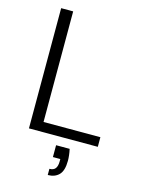

<svg xmlns="http://www.w3.org/2000/svg" viewBox="-135 -777 799 1080"><g transform="rotate(15 264.0 -237.0)"><path d="M83 0V-700H153V-56H484V0ZM253 226V190Q277 190 287.5 176Q298 162 298 135V121H255V52H334Q338 70 340 87.5Q342 105 342 119Q342 177 318 201.5Q294 226 253 226Z"/></g></svg>

Font: DM Sans 10pt Light
Style: Regular
Weight: 300
Version: Version 4.004;gftools[0.9.30]